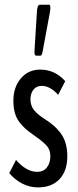

<svg xmlns="http://www.w3.org/2000/svg" viewBox="-20 -794 331 819"><path d="M134.3 -556.6Q127 -556.6 127 -572.3Q127 -575.7 127.9 -589.4L137.7 -747.1Q139.6 -773.9 150.4 -773.9H189.9Q194.8 -773.9 194.8 -760.3Q194.8 -753.9 192.9 -742.2L162.1 -575.7Q158.7 -556.6 152.8 -556.6ZM141.1 5.4Q107.4 5.4 75.4 -10.7Q43.5 -26.9 19.5 -55.7L48.3 -111.8Q92.8 -61 138.2 -61Q166 -61 180.4 -80.3Q194.8 -99.6 194.8 -127.4Q194.8 -154.3 179.9 -171.6Q165 -189 126.5 -215.8Q103.5 -231.9 89.6 -243.9Q75.7 -255.9 62.5 -273.4Q49.3 -291 43.2 -313.2Q37.1 -335.4 37.1 -364.7Q37.1 -421.9 68.8 -459.5Q100.6 -497.1 151.9 -497.1Q213.9 -497.1 258.3 -447.8L228 -389.6Q193.4 -427.7 158.2 -427.7Q135.3 -427.7 122.6 -411.4Q109.9 -395 109.9 -370.6Q109.9 -343.3 125 -324.5Q140.1 -305.7 170.9 -286.1Q192.9 -272 208.3 -258.8Q223.6 -245.6 238 -226.8Q252.4 -208 259.8 -183.1Q267.1 -158.2 267.1 -127Q267.1 -65.4 234.1 -30Q201.2 5.4 141.1 5.4Z"/></svg>

Font: BenchNine
Style: Bold
Weight: 700
Version: Version 1 ; ttfautohint (v0.92.18-e454-dirty) -l 8 -r 50 -G 